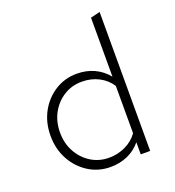

<svg xmlns="http://www.w3.org/2000/svg" viewBox="-135 -843 870 957"><g transform="rotate(-20 300.0 -364.5)"><path d="M290 8Q225 8 173 -25Q121 -58 90.5 -114Q60 -170 60 -240Q60 -310 90 -365.5Q120 -421 172 -454Q224 -487 288 -487Q338 -487 379.5 -468Q421 -449 451 -412V-725L501 -737V0H451V-64Q421 -28 379.5 -10Q338 8 290 8ZM298 -38Q345 -38 385.5 -57.5Q426 -77 451 -112V-363Q427 -400 387 -420.5Q347 -441 298 -441Q245 -441 202.5 -414.5Q160 -388 135 -342.5Q110 -297 110 -239Q110 -182 135 -136.5Q160 -91 202.5 -64.5Q245 -38 298 -38Z"/></g></svg>

Font: Red Hat Mono
Style: Regular
Weight: 300
Monospace: yes
Designer: Pentagram, MCKL
Foundry: Pentagram, MCKL
Version: Version 1.023